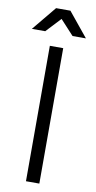

<svg xmlns="http://www.w3.org/2000/svg" viewBox="-99 -934 486 976"><g transform="rotate(10 144.5 -446.5)"><path d="M110 -699H179V0H110ZM284 -768H215L145 -844L74 -768H5L108 -893H182Z"/></g></svg>

Font: Gontserrat Light
Style: Regular
Weight: 300
Designer: Julieta Ulanovsky
Foundry: Julieta Ulanovsky
Version: Version 6.001